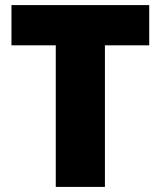

<svg xmlns="http://www.w3.org/2000/svg" viewBox="-20 -734 631 754"><path d="M392 0H199V-556H25V-714H566V-556H392Z"/></svg>

Font: Noto Sans Thai Black
Style: Regular
Weight: 900
Version: Version 2.001